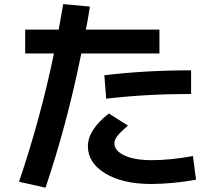

<svg xmlns="http://www.w3.org/2000/svg" viewBox="-20 -834 1040 912"><path d="M887.7 -387.7Q674.8 -387.7 484.4 -365.2L475.6 -476.6Q671.9 -500 887.7 -500ZM896.5 -92.8 911.1 19.5Q803.7 39.1 700.2 40Q562.5 40 480 -10.3Q397.5 -60.5 397.5 -139.6Q397.5 -216.8 497.1 -294.9L587.9 -237.3Q548.8 -204.1 536.1 -186.5Q523.4 -168.9 523.4 -153.3Q523.4 -118.2 570.8 -95.7Q618.2 -73.2 700.2 -73.2Q789.1 -73.2 896.5 -92.8ZM99.6 -580.1V-693.4H258.8Q272.5 -773.4 280.3 -814.5L407.2 -802.7Q395.5 -728.5 387.7 -693.4H737.3V-580.1H366.2Q298.8 -246.1 196.3 57.6L70.3 29.3Q171.9 -269.5 236.3 -580.1Z"/></svg>

Font: Mgen+ 1c bold
Style: Bold
Weight: 700
Designer: [Source Han Sans]
Ryoko NISHIZUKA  (kana & ideographs); Paul D. Hunt (Latin, Greek & Cyrillic); Wenlong ZHANG  (bopomofo
Version: Version 1.059.20150602